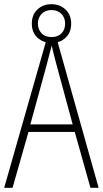

<svg xmlns="http://www.w3.org/2000/svg" viewBox="-20 -897 491 917"><path d="M412 0 337 -267H116L40 0H0L204 -715H250L451 0ZM249 -591Q243 -614 237.5 -635Q232 -656 227 -679Q221 -657 215.5 -636Q210 -615 204 -591L125 -303H327ZM227 -692Q187 -692 159.5 -716.5Q132 -741 132 -784Q132 -827 159 -852Q186 -877 226 -877Q266 -877 293 -851.5Q320 -826 320 -784Q320 -742 293.5 -717Q267 -692 227 -692ZM227 -720Q256 -720 273.5 -737.5Q291 -755 291 -784Q291 -813 273 -831Q255 -849 226 -849Q196 -849 178.5 -830.5Q161 -812 161 -784Q161 -757 178 -738.5Q195 -720 227 -720Z"/></svg>

Font: Noto Sans Khmer UI Condensed ExtraLight
Style: Regular
Weight: 200
Width: 3
Designer: Danh Hong and the Monotype Design Team
Foundry: Monotype Imaging Inc.
Version: Version 2.002; ttfautohint (v1.8.4.7-5d5b)